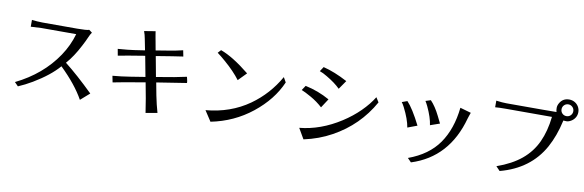

<svg xmlns="http://www.w3.org/2000/svg" viewBox="-59 -1390 6118 2011"><g transform="rotate(10 3000.0 -384.5)"><path d="M116.2 -24.4Q393.6 -160.2 550.8 -393.6Q626 -505.9 661.1 -629.9H292Q262.7 -629.9 178.7 -624V-696.3Q192.4 -693.4 233.9 -690.9Q275.4 -688.5 292 -688.5H663.1Q761.7 -688.5 788.1 -698.2L820.3 -673.8Q805.7 -654.3 789.1 -615.2Q772.5 -576.2 744.1 -522.5Q680.7 -399.4 607.4 -316.4Q742.2 -210.9 914.1 -43L818.4 41Q736.3 -107.4 567.4 -271.5Q473.6 -163.1 301.8 -60.5Q225.6 -15.6 154.3 14.6Z M1110.4 -266.6Q1203.1 -274.4 1297.4 -289.6Q1391.6 -304.7 1453.1 -314.5L1412.1 -532.2Q1211.9 -500 1128.9 -483.4L1116.2 -553.7Q1233.4 -562.5 1290 -571.3Q1346.7 -580.1 1400.4 -587.9Q1385.7 -657.2 1377.4 -703.6Q1369.1 -750 1355.5 -785.2L1474.6 -804.7Q1476.6 -789.1 1480.5 -767.6L1487.3 -728.5Q1488.3 -723.6 1492.2 -703.1Q1497.1 -674.8 1509.8 -606.4Q1562.5 -615.2 1600.6 -621.1Q1722.7 -639.6 1793.9 -658.2L1806.6 -593.8Q1715.8 -581.1 1521.5 -548.8L1561.5 -333Q1781.2 -368.2 1880.9 -391.6L1884.8 -376Q1892.6 -343.8 1892.6 -335.4Q1892.6 -327.1 1890.6 -327.1Q1796.9 -313.5 1574.2 -277.3Q1583 -232.4 1599.6 -142.6Q1618.2 -48.8 1642.6 35.2L1519.5 56.6Q1499 -86.9 1464.8 -258.8Q1215.8 -217.8 1124 -198.2Z M2132.8 -81.1Q2395.5 -104.5 2592.8 -244.1Q2771.5 -371.1 2880.9 -564.5L2910.2 -512.7Q2827.1 -320.3 2638.2 -169.9Q2449.2 -19.5 2205.1 29.3ZM2154.3 -695.3 2184.6 -728.5Q2316.4 -680.7 2495.1 -536.1L2410.2 -449.2Q2346.7 -534.2 2241.2 -625Q2194.3 -666 2154.3 -695.3Z M3088.9 -463.9 3122.1 -513.7Q3260.7 -484.4 3381.8 -416L3319.3 -320.3Q3261.7 -373 3193.4 -411.6Q3125 -450.2 3088.9 -463.9ZM3131.8 -69.3Q3355.5 -90.8 3568.4 -227.5Q3667 -291 3745.1 -368.2Q3823.2 -445.3 3872.1 -525.4L3903.3 -475.6Q3756.8 -212.9 3490.2 -66.4Q3356.4 7.8 3196.3 42ZM3241.2 -691.4 3273.4 -740.2Q3392.6 -710.9 3532.2 -636.7L3467.8 -543.9Q3413.1 -598.6 3321.3 -652.3Q3278.3 -678.7 3241.2 -691.4Z M4142.6 -521.5 4199.2 -542Q4262.7 -475.6 4347.7 -306.6L4246.1 -268.6Q4232.4 -354.5 4171.9 -473.6Q4155.3 -505.9 4142.6 -521.5ZM4307.6 43.9Q4519.5 -33.2 4626.5 -186.5Q4733.4 -339.8 4757.8 -569.3L4874 -536.1Q4868.2 -522.5 4862.8 -504.4Q4857.4 -486.3 4852.5 -472.7Q4734.4 -39.1 4346.7 84ZM4384.8 -576.2 4439.5 -593.8Q4492.2 -539.1 4539.1 -444.3Q4559.6 -403.3 4576.2 -369.1L4475.6 -334Q4464.8 -414.1 4413.1 -524.4Q4397.5 -556.6 4384.8 -576.2Z M5115.2 -637.7V-708Q5181.6 -699.2 5226.6 -699.2H5611.3Q5743.2 -699.2 5756.8 -700.2Q5751 -717.8 5751 -743.7Q5751 -769.5 5766.6 -795.9Q5799.8 -852.5 5866.2 -852.5Q5898.4 -852.5 5924.8 -837.4Q5951.2 -822.3 5966.8 -795.9Q5982.4 -769.5 5982.4 -738.3Q5982.4 -706.1 5966.8 -680.2Q5951.2 -654.3 5924.8 -638.7Q5898.4 -623 5875.5 -623Q5852.5 -623 5842.8 -625Q5841.8 -623 5841.8 -620.6Q5841.8 -618.2 5840.8 -616.2Q5805.7 -457 5737.3 -332Q5593.8 -72.3 5277.3 11.7L5235.4 -32.2Q5393.6 -87.9 5494.1 -171.4Q5594.7 -254.9 5648.4 -371.6Q5702.1 -488.3 5718.8 -641.6H5226.6Q5156.2 -641.6 5115.2 -637.7ZM5803.7 -738.3Q5803.7 -711.9 5821.8 -693.8Q5839.8 -675.8 5866.2 -675.8Q5892.6 -675.8 5910.6 -693.8Q5928.7 -711.9 5928.7 -738.3Q5928.7 -764.6 5910.2 -782.7Q5891.6 -800.8 5866.2 -800.8Q5839.8 -800.8 5821.8 -782.7Q5803.7 -764.6 5803.7 -738.3Z"/></g></svg>

Font: GenEi LateMin v2
Style: Medium
Weight: 500
Designer: o_tamon (Modified)
Foundry: o_tamon / Adobe Systems Incorporated / FONT 910 / Philipp H. Poll
Version: Version 2.1;Original Version 1.004